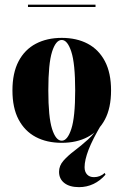

<svg xmlns="http://www.w3.org/2000/svg" viewBox="-20 -589 518 807"><path d="M312.1 197.6Q272.6 197.6 250.4 180.2Q228.2 162.9 228.2 133.1Q228.2 107.3 246.8 86.3Q265.3 65.3 293.1 44.4Q321 23.4 350 -2.8Q379 -29 399.2 -66.1L407.3 -67.7Q369.4 -4 352.4 39.9Q335.5 83.9 335.5 113.7Q335.5 133.1 346 144.4Q356.5 155.6 375 155.6Q400.8 155.6 420.2 137.9L423.4 145.2Q400.8 171 372.6 184.3Q344.4 197.6 312.1 197.6ZM239.5 11.3Q176.6 11.3 130.2 -13.3Q83.9 -37.9 58.1 -86.7Q32.3 -135.5 32.3 -208.9Q32.3 -282.3 58.1 -331.5Q83.9 -380.6 130.6 -405.2Q177.4 -429.8 239.5 -429.8Q302.4 -429.8 348.8 -405.2Q395.2 -380.6 421 -331.5Q446.8 -282.3 446.8 -208.9Q446.8 -135.5 421 -86.7Q395.2 -37.9 348.8 -13.3Q302.4 11.3 239.5 11.3ZM239.5 2.4Q263.7 2.4 279.8 -47.2Q296 -96.8 296 -208.9Q296 -321.8 279.8 -371.4Q263.7 -421 239.5 -421Q214.5 -421 198.8 -371.4Q183.1 -321.8 183.1 -208.9Q183.1 -96.8 198.8 -47.2Q214.5 2.4 239.5 2.4ZM97.6 -559.7V-569.4H381.5V-559.7Z"/></svg>

Font: Playfair 144pt SemiCondensed Black
Style: Regular
Weight: 900
Width: 4
Designer: Claus Eggers Sørensen
Foundry: Claus Eggers Sørensen
Version: Version 2.203